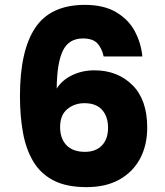

<svg xmlns="http://www.w3.org/2000/svg" viewBox="-20 -765 677 789"><path d="M406 -533Q398 -569 379 -588Q360 -607 321 -607Q263 -607 238.5 -557Q214 -507 213 -401Q235 -436 276.5 -456Q318 -476 368 -476Q463 -476 524 -415.5Q585 -355 585 -241Q585 -168 555.5 -113Q526 -58 470.5 -27Q415 4 336 4Q253 4 200 -23.5Q147 -51 117 -101Q87 -151 74.5 -219.5Q62 -288 62 -370Q62 -557 125 -651Q188 -745 329 -745Q407 -745 458 -714.5Q509 -684 534.5 -635.5Q560 -587 565 -533ZM327 -341Q286 -341 256.5 -316.5Q227 -292 227 -243Q227 -195 253.5 -168Q280 -141 329 -141Q373 -141 398.5 -167Q424 -193 424 -240Q424 -286 399.5 -313.5Q375 -341 327 -341Z"/></svg>

Font: Poppins
Style: Bold
Weight: 700
Designer: Ninad Kale (Devanagari), Jonny Pinhorn (Latin)
Version: Version 5.002